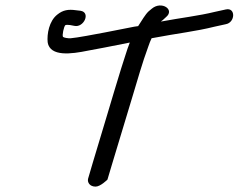

<svg xmlns="http://www.w3.org/2000/svg" viewBox="-20 -697 886 713"><path d="M225 -604C227 -605 230 -605 240 -604L256 -601C291 -593 318 -651 279 -657L262 -659C234 -663 214 -660 193 -643C162 -619 154 -570 157 -540H158L157 -539C167 -486 244 -496 307 -509C337 -514 386 -524 462 -539C450 -509 442 -478 430 -443C396 -333 358 -202 324 -91L307 -33C304 -20 313 -4 335 -4C353 -4 379 -30 379 -30L396 -87C419 -163 447 -256 470 -332C491 -401 508 -463 531 -525C535 -536 538 -545 543 -555C643 -574 705 -580 777 -598L818 -607C854 -613 856 -670 819 -662L778 -653C717 -638 653 -631 578 -617C579 -619 584 -622 584 -622L596 -633C631 -661 580 -695 544 -665L532 -655C519 -643 507 -621 493 -600L479 -598C392 -581 333 -569 302 -564C274 -559 255 -556 243 -555C233 -554 217 -557 214 -560C210 -565 217 -599 223 -604Z"/></svg>

Font: Stray Cat
Style: BdExtObl
Weight: 700
Version: Version 1.0